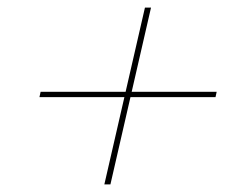

<svg xmlns="http://www.w3.org/2000/svg" viewBox="-20 -565 644 506"><path d="M378 -545 271 -79H255L362 -545ZM551 -323 548 -309H84L87 -323Z"/></svg>

Font: Work Sans Thin
Style: Italic
Weight: 250
Italic angle: -13°
Designer: Wei Huang
Foundry: Wei Huang
Version: Version 2.012